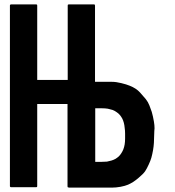

<svg xmlns="http://www.w3.org/2000/svg" viewBox="-20 -860 801 879"><path d="M686.5 -260.7Q685.5 -242.2 684.6 -206.1Q683.6 -189.5 680.7 -172.9Q677.7 -155.3 672.9 -137.7Q668.9 -124 661.1 -107.4Q653.3 -89.8 644.5 -76.2Q636.7 -64.5 612.3 -43.9Q588.9 -24.4 566.4 -14.6Q552.7 -8.8 532.2 -4.9Q510.7 -1 491.2 -1Q426.8 -1 296.9 -1Q295.9 -1 294.9 -1Q293.9 -1 293.9 -2Q291 -2 290 -2.9Q289.1 -4.9 289.1 -6.8Q289.1 -132.8 289.1 -383.8Q242.2 -383.8 150.4 -383.8Q150.4 -258.8 150.4 -7.8Q150.4 -5.9 149.4 -3.9Q147.5 -2.9 145.5 -2.9Q107.4 -2.9 30.3 -2.9Q28.3 -2.9 27.3 -3.9Q25.4 -5.9 25.4 -7.8Q25.4 -111.3 25.4 -318.4Q25.4 -490.2 25.4 -835Q25.4 -836.9 27.3 -838.9Q28.3 -839.8 30.3 -839.8Q69.3 -839.8 145.5 -839.8Q147.5 -839.8 149.4 -838.9Q150.4 -836.9 150.4 -835Q150.4 -721.7 150.4 -494.1Q197.3 -494.1 290 -494.1Q290 -607.4 290 -835Q290 -836.9 291 -838.9Q292 -839.8 294.9 -839.8Q333 -839.8 409.2 -839.8Q410.2 -839.8 411.1 -839.8Q412.1 -839.8 413.1 -838.9Q413.1 -838.9 414.1 -838.9Q414.1 -838.9 414.1 -837.9Q414.1 -836.9 414.1 -836.9Q415 -835.9 415 -835Q415 -718.8 415 -485.4Q440.4 -485.4 492.2 -485.4Q511.7 -485.4 535.2 -479.5Q559.6 -473.6 573.2 -467.8Q603.5 -456.1 621.1 -436.5Q638.7 -417 647.5 -406.2Q658.2 -392.6 664.1 -377Q669.9 -362.3 674.8 -347.7Q680.7 -327.1 684.6 -303.7Q687.5 -287.1 687.5 -272.5Q687.5 -266.6 686.5 -260.7ZM552.7 -248Q552.7 -262.7 550.8 -274.4Q549.8 -287.1 546.9 -297.9Q543.9 -309.6 539.1 -318.4Q534.2 -327.1 528.3 -334Q521.5 -341.8 513.7 -346.7Q505.9 -352.5 496.1 -356.4Q486.3 -359.4 473.6 -362.3Q460.9 -364.3 445.3 -364.3Q435.5 -364.3 416 -364.3Q416 -331.1 416 -265.6Q416 -216.8 416 -119.1Q417 -119.1 418.9 -119.1Q428.7 -119.1 446.3 -119.1Q459 -119.1 469.7 -120.1Q480.5 -122.1 490.2 -125Q500 -127.9 508.8 -132.8Q516.6 -137.7 523.4 -143.6Q530.3 -150.4 535.2 -158.2Q541 -167 544.9 -176.8Q548.8 -187.5 550.8 -199.2Q552.7 -211.9 552.7 -225.6Q552.7 -233.4 552.7 -248Z"/></svg>

Font: Typeface
Style: Regular
Weight: 400
Version: Version 1.0